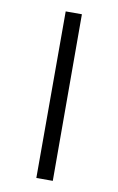

<svg xmlns="http://www.w3.org/2000/svg" viewBox="-78 -703 461 747"><g transform="rotate(10 152.5 -329.0)"><path d="M120 -658H184L185 0H120Z"/></g></svg>

Font: Isabella Sans
Style: Regular
Weight: 400
Designer: Original fonts by Christian Thalmann (Catharsis Fonts), Modifications by Cristiano Sobral
Version: Version 0.002;July 12, 2020;FontCreator 13.0.0.2655 64-bit; 